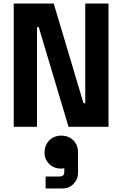

<svg xmlns="http://www.w3.org/2000/svg" viewBox="-20 -720 694 1090"><path d="M285 -700 454 -134H464V-700H596V0H369L200 -566H190V0H58V-700ZM233 146Q233 104 260 77Q287 50 328 50Q369 50 396 76.5Q423 103 423 144V260Q423 298 397.5 324Q372 350 334 350H239V282H316Q332 282 338.5 275.5Q345 269 345 254V235Q337 237 326 237Q286 237 259.5 211Q233 185 233 146Z"/></svg>

Font: Space Grotesk Variable
Style: Regular
Weight: 400
Designer: Florian Karsten (Space Grotesk), Colophon Foundry (Space Mono)
Foundry: Florian Karsten
Version: Version 1.106